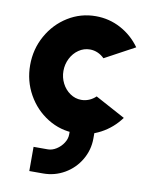

<svg xmlns="http://www.w3.org/2000/svg" viewBox="-83 -576 675 852"><g transform="rotate(10 255.0 -150.0)"><path d="M480 -91Q444.5 -42.5 392.5 -14.8Q340.5 13 280 13Q212 13 154.8 -22.5Q97.5 -58 63.8 -118.2Q30 -178.5 30 -250Q30 -322 63.8 -382.5Q97.5 -443 154.8 -478.5Q212 -514 280 -514Q340.5 -514 392.8 -486Q445 -458 480 -409L345 -336Q331.5 -349.5 314.8 -356.8Q298 -364 280 -364Q252.5 -364 229.5 -348.2Q206.5 -332.5 193.2 -306.2Q180 -280 180 -250Q180 -220.5 193.2 -194.5Q206.5 -168.5 229.5 -152.8Q252.5 -137 280 -137Q298 -137 314.8 -144Q331.5 -151 345 -164ZM108 105H172Q191.5 105 210.5 93Q229.5 81 241.8 62Q254 43 254 24V-40H363V22Q363 74 337 118.2Q311 162.5 266.8 188.2Q222.5 214 170 214H108Z"/></g></svg>

Font: Urbanist
Style: Regular
Weight: 400
Designer: Corey Hu
Foundry: Corey Hu
Version: Version 1.2; befe77262ef67d88f1d94aa3d2e49ef1327b4483